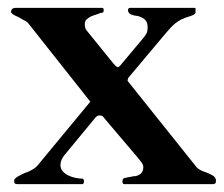

<svg xmlns="http://www.w3.org/2000/svg" viewBox="-20 -469 570 489"><path d="M194 -7C194 -9.3 192.8 -14 190 -14C167.7 -14 134 -25 134 -48C134 -59.8 139.3 -67.9 145 -75L216 -161C220.4 -165.4 224.8 -175 233 -175C243.7 -175 243.4 -169.6 249 -164L333 -65C337.4 -58.4 345 -52.7 345 -43C345 -27.4 333 -20 319 -20C312 -18 306 -18 300 -16C295 -16 292 -13 292 -9V-4C293 -1 294 0 297 0H524C529.1 -1.7 530 -2.6 530 -9C530 -20 519 -23.5 510 -28L494 -34C488 -37 483 -40 480 -44L305 -263C305 -265 305 -266 306 -268C306 -268 306 -270 307 -271L396 -377C412.9 -396.3 424.7 -413.5 450 -423C455.2 -425.6 474.6 -429.2 478 -436V-448C477 -449 476 -449 474 -449H312C307.5 -449 306 -446.7 306 -443C306 -431.5 320.5 -429.6 332 -428C346.3 -423.2 356 -417.9 356 -399C356 -384.9 351 -379.8 344 -371L287 -303C284 -300 282 -298 281 -298C274.8 -298 268.8 -308.2 265 -312L201 -391C197.3 -394.7 196 -401 196 -407C196 -414 198 -419 204 -422C211.7 -429.7 226 -431 236 -436C242 -436 244 -438 244 -441V-446C243 -448 242 -449 240 -449H20C13 -449 9 -446 8 -439C8 -433.6 19.9 -428.4 26 -426L40 -418C45 -416 48 -414 51 -411L210 -210L76 -48C69.9 -39.9 53.4 -31.3 42 -28C34.5 -23.7 16 -17 16 -9C16 -6 16 -3 18 -2C18 -1 21 0 24 0H190C192.8 0 194 -4.8 194 -7Z"/></svg>

Font: fbb
Style: Bold
Weight: 400
Designer: David J. Perry, Michael Sharpe
Version: Version 1.045